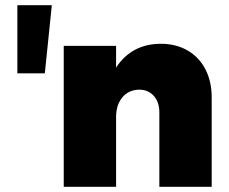

<svg xmlns="http://www.w3.org/2000/svg" viewBox="-20 -721 883 741"><path d="M47 -701H180L153 -438H47ZM797 -345V0H595V-287Q595 -327 573.5 -351Q552 -375 517 -375Q476 -374 452 -345Q428 -316 428 -269V0H226V-544H428V-460Q457 -505 500.5 -528.5Q544 -552 601 -552Q659 -552 703.5 -526.5Q748 -501 772.5 -454Q797 -407 797 -345Z"/></svg>

Font: #9Slide03 Montserrat ExtraBold
Style: Regular
Weight: 800
Designer: Julieta Ulanovsky
Foundry: Julieta Ulanovsky
Version: Version 6.001